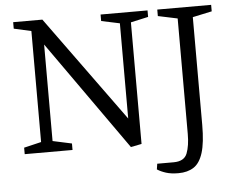

<svg xmlns="http://www.w3.org/2000/svg" viewBox="-53 -672 1071 884"><g transform="rotate(-5 482.5 -230.5)"><path d="M529 10 172 -495V-49L260 -30V0H39V-30L119 -49V-562L39 -580V-610H174L528 -122V-562L443 -580V-610H660V-580L579 -562V0ZM737 149Q703 149 679.5 141.5Q656 134 639 123L643 97H719Q768 97 781.5 62Q795 27 795 -27V-561L705 -580V-610H954V-580L865 -561V-63Q865 19 850.5 65.5Q836 112 807.5 130.5Q779 149 737 149Z"/></g></svg>

Font: Manuale Light
Style: Regular
Weight: 300
Designer: Eduardo Tunni / Pablo Cosgaya
Foundry: Eduardo Tunni / Pablo Cosgaya
Version: Version 1.002